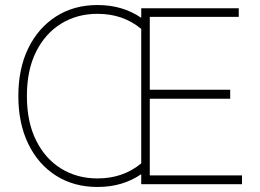

<svg xmlns="http://www.w3.org/2000/svg" viewBox="-20 -733 1036 764"><path d="M368 11Q274 11 203 -34Q132 -79 92.5 -160.5Q53 -242 53 -351Q53 -460 92.5 -541Q132 -622 203 -667.5Q274 -713 368 -713Q468 -713 542 -662V-700H930V-666H576V-376H896V-340H576V-35H943V0H542V-40Q468 11 368 11ZM542 -83V-618Q470 -678 368 -678Q287 -678 223.5 -639Q160 -600 123.5 -527Q87 -454 87 -351Q87 -248 123.5 -174.5Q160 -101 223.5 -62Q287 -23 368 -23Q470 -23 542 -83Z"/></svg>

Font: Zen Kaku Gothic Antique Light
Style: Regular
Weight: 300
Designer: Yoshimichi Ohira
Foundry: Positype
Version: Version 1.001